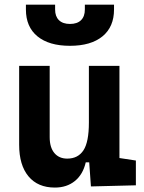

<svg xmlns="http://www.w3.org/2000/svg" viewBox="-20 -803 626 832"><path d="M217.8 9.8Q143.9 9.8 103.5 -38.8Q63 -87.4 63 -175.8V-517.6H195.3V-208.5Q195.3 -164.1 215.6 -139.9Q235.8 -115.7 271.5 -115.7Q318 -115.7 341.6 -151.6Q365.2 -187.5 365.2 -272L391.6 -99.6H351.6Q339.5 -46.9 304.4 -18.6Q269.3 9.8 217.8 9.8ZM374 4.9 365.2 -119.1V-210H497.6V-118.2L568.8 -107.4V0ZM365.2 -146.5V-517.6H497.6V-175.8ZM283.2 -604.5Q192.4 -604.5 142.3 -645.5Q92.3 -686.5 92.3 -761.7V-782.7H218.8V-761.7Q218.8 -731.9 235.4 -715.6Q252.1 -699.2 283.3 -699.2Q314.5 -699.2 331.1 -715.5Q347.7 -731.8 347.7 -761.7V-782.7H474.1V-761.7Q474.1 -686.5 424.1 -645.5Q374 -604.5 283.2 -604.5Z"/></svg>

Font: Cascadia Mono
Style: Regular
Weight: 400
Monospace: yes
Designer: Aaron Bell
Foundry: Saja Typeworks
Version: Version 2102.003